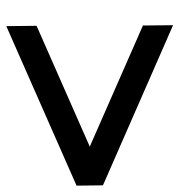

<svg xmlns="http://www.w3.org/2000/svg" viewBox="0 -611 570 610"><g transform="rotate(90 285.0 -306.0)"><path d="M63 -41 62 -137.2 445.8 -306.2 61 -475.1 60.1 -570.8 568.8 -348.1 569.8 -264.2Z"/></g></svg>

Font: Accordance
Style: Bold-Italic
Weight: 700
Italic angle: -11°
Version: Version 1.2 (build January 31, 2020) Miklal Software Solutio